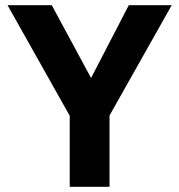

<svg xmlns="http://www.w3.org/2000/svg" viewBox="-20 -718 689 738"><path d="M248 0V-273L9 -698H179L329 -420H331L475 -698H640L401 -274V0Z"/></svg>

Font: IBM Plex Sans Hebrew
Style: Bold
Weight: 700
Designer: Mike Abbink, Paul van der Laan, Pieter van Rosmalen, Yanek Iontef
Foundry: Bold Monday
Version: Version 1.2